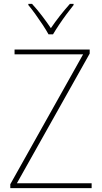

<svg xmlns="http://www.w3.org/2000/svg" viewBox="-20 -969 525 989"><path d="M452 0H33V-20L408 -689H55V-714H442V-693L67 -25H452ZM230 -792Q218 -814 199.5 -842Q181 -870 161.5 -897Q142 -924 126 -943V-949H145Q170 -922 196 -888Q222 -854 242 -824Q285 -887 340 -949H359V-943Q342 -922 322 -895Q302 -868 284 -841Q266 -814 253 -792Z"/></svg>

Font: Noto Sans Gurmukhi UI SemiCondensed Thin
Style: Regular
Weight: 100
Width: 4
Designer: Jelle Bosma - Monotype Design Team
Foundry: Monotype Imaging Inc.
Version: Version 2.004; ttfautohint (v1.8.4.7-5d5b)